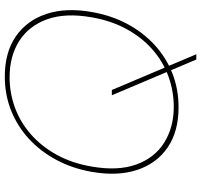

<svg xmlns="http://www.w3.org/2000/svg" viewBox="-39 -713 838 800"><g transform="rotate(-90 380.0 -313.0)"><path d="M532 86 383 -266H405L554 86ZM333 12Q232 12 165.5 -33.5Q99 -79 72 -160.5Q45 -242 64 -350Q78 -430 113.5 -496.5Q149 -563 201 -611Q253 -659 319 -685.5Q385 -712 461 -712Q562 -712 628.5 -666Q695 -620 722 -538.5Q749 -457 730 -350Q716 -269 681 -203Q646 -137 593.5 -88.5Q541 -40 475 -14Q409 12 333 12ZM335 -8Q401 -8 462.5 -30.5Q524 -53 574 -97Q624 -141 659 -205Q694 -269 708 -351Q727 -460 699.5 -536Q672 -612 609 -652Q546 -692 458 -692Q392 -692 331 -669.5Q270 -647 220 -603Q170 -559 135 -495.5Q100 -432 86 -350Q67 -241 94.5 -164.5Q122 -88 185.5 -48Q249 -8 335 -8Z"/></g></svg>

Font: DM Sans 17pt Thin
Style: Italic
Weight: 250
Italic angle: -10°
Version: Version 4.004;gftools[0.9.30]